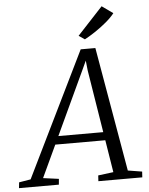

<svg xmlns="http://www.w3.org/2000/svg" viewBox="-123 -1031 840 1082"><g transform="rotate(-5 297.0 -490.0)"><path d="M-60 0 -56.5 -32.5 9.5 -43.5 354.5 -749H437.5L559.5 -45.5L639.5 -32.5L637.5 0H389L391 -32.5L477.5 -43.5L448 -226.5H165L80 -44.5L168.5 -32.5L165.5 0ZM186.5 -273H440.5L383.5 -626.5L377.5 -683L353.5 -631ZM383 -803 349.5 -826 493 -980.5 555.5 -936Q538 -913 507 -887Q476 -861 442.5 -838.8Q409 -816.5 383 -803Z"/></g></svg>

Font: Merriweather 36pt Light
Style: Italic
Weight: 300
Italic angle: -7.8°
Version: Version 2.101